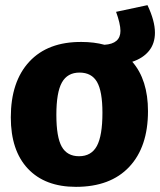

<svg xmlns="http://www.w3.org/2000/svg" viewBox="-20 -713 622 746"><path d="M275 13Q155 13 88.5 -57.5Q22 -128 22 -257Q22 -396 94 -473.5Q166 -551 297 -550Q345 -550 386 -539Q448 -543 448 -593Q448 -607 443.5 -626Q439 -645 431 -667L553 -693Q582 -632 582 -586Q582 -544 559 -515.5Q536 -487 494 -473Q555 -403 555 -281Q555 -142 482 -64.5Q409 13 275 13ZM287 -106Q335 -106 356.5 -146Q378 -186 378 -275Q378 -358 357 -394.5Q336 -431 289 -431Q242 -431 220.5 -392.5Q199 -354 199 -267Q199 -180 220 -143Q241 -106 287 -106Z"/></svg>

Font: Bitter ExtraBold
Style: Regular
Weight: 800
Designer: Sol Matas, and Bitter project Authors
Foundry: Sol Matas
Version: Version 2.001